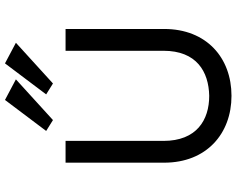

<svg xmlns="http://www.w3.org/2000/svg" viewBox="-110 -830 953 774"><g transform="rotate(-90 367.0 -443.5)"><path d="M373 -734.4 417 -707 581.1 -856.4 498 -900.4ZM225.6 -734.4 269.5 -707 433.6 -856.4 350.6 -900.4ZM548.8 -656.2V-261.7C548.8 -127.9 464.8 -79.1 367.2 -77.1C269.5 -77.1 185.5 -127.9 185.5 -261.7V-656.2H97.7V-258.8C97.7 -87.9 214.8 12.7 367.2 12.7C520.5 12.7 636.7 -87.9 636.7 -258.8V-656.2Z"/></g></svg>

Font: Sen-gleads
Style: Regular
Weight: 400
Designer: Kosal Sen, Philatype
Foundry: Philatype
Version: Version 1.004; ttfautohint (v1.8.3)